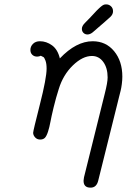

<svg xmlns="http://www.w3.org/2000/svg" viewBox="-20 -632 584 885"><path d="M120.1 -401.9Q120.1 -418 132.1 -429.9Q144 -441.9 164.1 -441.9Q193.8 -441.9 220 -422.9Q246.1 -403.8 255.9 -362.8Q331.1 -441.9 407.2 -441.9Q468.3 -441.9 506.1 -396Q543.9 -350.1 543.9 -278.8Q543.9 -262.7 541.5 -244.4Q539.1 -226.1 536.1 -214.1Q533.2 -202.1 528.1 -182.6Q522.9 -163.1 521 -153.8L433.1 199.2Q425.3 233.4 397 232.9Q364.7 232.9 365.2 200.2Q365.2 195.3 367.2 185.1L462.9 -200.2Q476.1 -252 476.1 -274.9Q476.1 -318.8 456.1 -346.4Q436 -374 403.8 -374Q360.8 -374 315.9 -330.6Q271 -287.1 251 -222.2Q237.8 -181.2 227.3 -137.7Q216.8 -94.2 212.4 -70.1Q208 -45.9 201.4 -25.4Q194.8 -4.9 187 3.2Q179.2 11.2 165 11.2Q150.9 11.2 141.8 1.2Q132.8 -8.8 132.8 -20Q132.8 -28.8 163.8 -150.4Q194.8 -272 194.8 -315.9Q194.8 -338.9 189.5 -353Q184.1 -367.2 179.9 -369.1Q175.8 -371.1 168 -375Q160.2 -371.1 150.9 -371.1Q137.7 -371.1 128.9 -379.4Q120.1 -387.7 120.1 -401.9ZM357.4 -499Q357.4 -512.2 371.1 -525.9Q382.3 -537.1 393.8 -549.1Q405.3 -561 411.6 -568.1Q418 -575.2 425 -582.5Q432.1 -589.8 436.3 -593.5Q440.4 -597.2 444.8 -601.1Q449.2 -605 451.7 -606.4Q454.1 -607.9 457 -609.4Q460 -610.8 462.6 -611.3Q465.3 -611.8 469.2 -611.8Q482.4 -611.8 491.7 -603Q501 -594.2 501 -580.1Q501 -565.9 489 -554.4Q477.1 -543 407.2 -482.9Q395 -473.1 383.3 -473.1Q372.1 -473.1 364.7 -480.5Q357.4 -487.8 357.4 -499Z"/></svg>

Font: CMU Typewriter Text
Style: Italic
Weight: 500
Italic angle: -14.04°
Version: Version 0.7.0